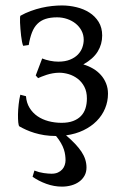

<svg xmlns="http://www.w3.org/2000/svg" viewBox="-20 -489 460 711"><path d="M379.9 -142.1Q379.9 -113.3 369.1 -87.4Q358.4 -61.5 338.1 -41Q317.9 -20.5 289.1 -6.6Q260.3 7.3 224.6 12.2Q262.7 44.4 281.5 72.5Q300.3 100.6 300.3 131.3Q300.3 148.4 293 161.6Q285.6 174.8 273.2 183.8Q260.7 192.9 244.1 197.5Q227.5 202.1 209.5 202.1Q180.2 202.1 151.4 191.7Q122.6 181.2 100.6 165.5L107.4 142.6Q124.5 149.4 142.1 151.9Q159.7 154.3 170.9 154.3Q184.6 154.3 194.3 149.9Q204.1 145.5 210.4 138.4Q216.8 131.3 219.7 122.3Q222.7 113.3 222.7 104.5Q222.7 95.7 221.4 85.7Q220.2 75.7 216.6 64.5Q212.9 53.2 205.8 40.8Q198.7 28.3 187.5 14.6H187Q164.1 14.6 144.3 11.5Q124.5 8.3 107.7 3.2Q90.8 -2 76.9 -8.3Q63 -14.6 51.8 -21Q48.8 -23.4 47.6 -35.9Q46.4 -48.3 46.6 -65.7Q46.9 -83 49.1 -102.5Q51.3 -122.1 55.2 -138.2L76.2 -132.8Q78.1 -107.9 89.6 -89.4Q101.1 -70.8 118.9 -58.6Q136.7 -46.4 159.7 -40.3Q182.6 -34.2 208 -34.2Q232.9 -34.2 250.5 -40.8Q268.1 -47.4 279.5 -59.1Q291 -70.8 296.4 -87.4Q301.8 -104 301.8 -124.5Q301.8 -149.9 292.2 -168Q282.7 -186 267.6 -197.5Q252.4 -209 234.4 -214.4Q216.3 -219.7 199.7 -219.7Q187.5 -219.7 175.3 -217.5Q163.1 -215.3 152.6 -211.9Q142.1 -208.5 133.8 -205.1Q125.5 -201.7 121.1 -199.7L112.3 -209.5L136.2 -272.5Q149.4 -267.1 165.3 -263.9Q181.2 -260.7 195.8 -260.7Q221.2 -260.7 239.3 -268.1Q257.3 -275.4 268.6 -287.1Q279.8 -298.8 284.9 -313.2Q290 -327.6 290 -341.8Q290 -359.9 282 -375.2Q273.9 -390.6 260.3 -401.6Q246.6 -412.6 228.8 -418.7Q210.9 -424.8 191.4 -424.8Q166.5 -424.8 148.7 -418.9Q130.9 -413.1 118.4 -400.6Q106 -388.2 98.4 -368.7Q90.8 -349.1 86.4 -322.3L65.9 -319.3Q63.5 -324.2 61.5 -334.5Q59.6 -344.7 58.1 -356.9Q56.6 -369.1 55.7 -381.8Q54.7 -394.5 54.2 -405.3Q53.7 -416 54.2 -423.1Q54.7 -430.2 55.7 -430.7Q73.7 -440.9 93.8 -448.2Q113.8 -455.6 133.8 -460.2Q153.8 -464.8 173.1 -466.8Q192.4 -468.8 209.5 -468.8Q236.3 -468.8 262.9 -462.4Q289.6 -456.1 310.8 -442.6Q332 -429.2 345.2 -408Q358.4 -386.7 358.4 -357.4Q358.4 -325.2 341.8 -298.1Q325.2 -271 288.6 -250.5Q308.1 -244.6 324.7 -234.9Q341.3 -225.1 353.5 -211.4Q365.7 -197.8 372.8 -180.2Q379.9 -162.6 379.9 -142.1Z"/></svg>

Font: Gentium Plus
Style: Regular
Weight: 400
Designer: J. Victor Gaultney, Annie Olsen, Iska Routamaa
Foundry: SIL International
Version: Version 1.510